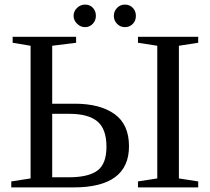

<svg xmlns="http://www.w3.org/2000/svg" viewBox="-20 -815 912 835"><path d="M279 -44Q364 -44 403.5 -73Q443 -102 443 -177Q443 -254 403.5 -287Q364 -320 282 -320H207V-44ZM541 -179Q541 0 300 0H29V-26L113 -39V-616L35 -629V-655H311V-629L207 -616V-364H305Q415 -364 478 -319Q541 -274 541 -179ZM758 -39 842 -26V0H580V-26L664 -39V-616L580 -629V-655H842V-629L758 -616ZM523 -795Q544 -795 557.5 -781Q571 -767 571 -746Q571 -725 557.5 -711Q544 -697 523 -697Q503 -697 489 -711.5Q475 -726 475 -746Q475 -766 489 -780.5Q503 -795 523 -795ZM350 -795Q371 -795 384 -781Q397 -767 397 -746Q397 -726 383.5 -711.5Q370 -697 350 -697Q330 -697 315 -712Q300 -727 300 -746Q300 -766 315 -780.5Q330 -795 350 -795Z"/></svg>

Font: Libra Serif Modern
Style: Regular
Weight: 400
Designer: Stefan Peev, Context Ltd
Foundry: Stefan Peev, Context Ltd
Version: Version 1.000